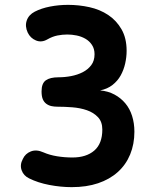

<svg xmlns="http://www.w3.org/2000/svg" viewBox="-20 -760 640 790"><path d="M100 -26Q77 -37 69 -59.5Q61 -82 74 -106Q84 -128 107 -137Q130 -146 159 -133Q184 -122 215 -117Q246 -112 278 -112Q335 -112 368 -140.5Q401 -169 401 -227Q401 -259 383 -278Q365 -297 337.5 -306.5Q310 -316 277.5 -318.5Q245 -321 216 -321Q203 -321 191.5 -323.5Q180 -326 170.5 -333Q161 -340 156 -352Q151 -364 151 -384Q151 -417 168.5 -429.5Q186 -442 221 -442Q247 -442 273 -447Q299 -452 320.5 -463Q342 -474 355.5 -492Q369 -510 369 -537Q369 -559 358.5 -575Q348 -591 331.5 -600.5Q315 -610 295.5 -614Q276 -618 257 -618Q237 -618 216.5 -614Q196 -610 175 -598Q151 -584 128 -593.5Q105 -603 94 -626Q82 -652 90 -675.5Q98 -699 123 -712Q150 -726 186 -733Q222 -740 260 -740Q305 -740 348 -730.5Q391 -721 425 -698.5Q459 -676 480 -639.5Q501 -603 501 -551Q501 -525 495 -498.5Q489 -472 476.5 -449.5Q464 -427 443 -410.5Q422 -394 392 -388Q425 -385 451 -371Q477 -357 495.5 -335Q514 -313 523.5 -283Q533 -253 533 -218Q533 -167 515.5 -124.5Q498 -82 464.5 -52Q431 -22 383.5 -6Q336 10 275 10Q230 10 183 1Q136 -8 100 -26Z"/></svg>

Font: Maple Mono NL
Style: Bold
Weight: 700
Monospace: yes
Designer: subframe7536
Version: Version 7.000